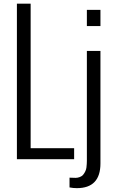

<svg xmlns="http://www.w3.org/2000/svg" viewBox="-20 -860 626 1037"><path d="M429.7 83Q444.3 64.5 446.8 44.9Q449.2 24.9 449.2 8.8V-585H522.5V22.5Q522.5 156.2 395 156.2Q375.5 156.2 355.5 152.3V99.6Q377.9 100.6 388.7 100.6Q399.4 100.6 411.1 96.2Q422.9 91.8 429.7 83ZM449.2 -719.2V-806.6H522.5V-719.2ZM71.3 0V-840.3H145.5V-59.6H380.4V0Z"/></svg>

Font: Oswald-Light
Style: Light
Weight: 300
Designer: vernon adams
Foundry: vernon adams
Version: Version ; ttfautohint (v0.92.18-e454-dirty) -l 8 -r 50 -G 20